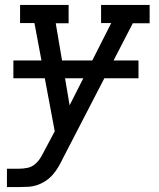

<svg xmlns="http://www.w3.org/2000/svg" viewBox="-20 -540 640 775"><path d="M8 215V141H57Q74 141 91 137.5Q108 134 121.5 122.5Q135 111 144 96Q153 81 161 65L201 -10L119 -447H61V-520H257V-446H205L261 -115L429 -447H388V-520H584V-446H516L234 99Q226 116 216 133Q206 150 193.5 164.5Q181 179 164.5 190Q148 201 130 207Q112 213 93.5 214Q75 215 57 215ZM34 -224V-296H539V-224Z"/></svg>

Font: Iosevka Etoile Oblique
Style: Regular
Weight: 400
Italic angle: -9°
Designer: Belleve Invis
Foundry: Belleve Invis
Version: Version 15.5.2; ttfautohint (v1.8.4)